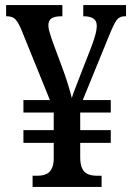

<svg xmlns="http://www.w3.org/2000/svg" viewBox="-20 -734 520 754"><path d="M108 0V-44H128Q147 -44 161 -50Q175 -56 183 -71.5Q191 -87 191 -113V-173H72V-223H191V-292H72V-341H176L64 -617Q52 -646 40.5 -658Q29 -670 8 -670H4V-714H225V-670H220Q195 -670 182.5 -662Q170 -654 170 -634Q170 -622 175 -606Q180 -590 186 -572L225 -467Q237 -435 247 -402.5Q257 -370 262 -349Q265 -359 270 -373Q275 -387 281 -401.5Q287 -416 292 -430L338 -548Q347 -571 353.5 -594Q360 -617 360 -633Q360 -652 347 -661Q334 -670 310 -670H307V-714H475V-670H469Q449 -670 438 -655Q427 -640 408 -593L305 -341H415V-292H295V-223H415V-173H295V-117Q295 -88 303 -72Q311 -56 325.5 -50Q340 -44 359 -44H379V0Z"/></svg>

Font: Noto Serif Khmer Condensed Medium
Style: Regular
Weight: 500
Width: 3
Designer: Danh Hong and the Monotype Design Team
Foundry: Monotype Imaging Inc.
Version: Version 2.004